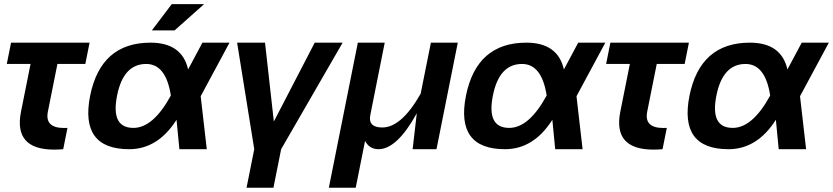

<svg xmlns="http://www.w3.org/2000/svg" viewBox="-20 -718 4009 924"><path d="M33.2 -512.7H411.1L390.6 -410.2H256.3L210.4 -180.7Q194.8 -102.1 288.1 -102.1Q295.9 -102.1 304.7 -102.5L284.2 0Q261.2 2 240.7 2Q44.4 2 81.1 -180.7L127 -410.2H12.7Z M413.6 -256.3Q464.8 -512.7 704.1 -512.7Q856 -512.7 885.3 -383.8L954.1 -512.7H1084.5L945.8 -254.9L975.1 0H843.3L829.6 -141.6Q739.7 0 601.6 0Q363.3 0 413.6 -256.3ZM622.1 -102.5Q717.3 -102.5 802.2 -258.3Q778.8 -410.2 683.6 -410.2Q573.7 -410.2 543.5 -258.3Q512.2 -102.5 622.1 -102.5ZM806.6 -698.2H962.4L820.3 -571.8H710.9Z M1121.1 -512.7H1255.4L1297.9 -133.3L1494.6 -512.7H1628.9L1333 0L1295.9 185.5H1166.5L1203.6 0Z M1736.8 -39.6 1691.9 185.5H1562.5L1702.1 -512.7H1831.5L1762.2 -165Q1750 -104.5 1819.8 -104.5Q1912.1 -104.5 2004.4 -267.1L2053.7 -512.7H2183.1L2080.6 0H1965.8L1985.8 -172.9Q1890.6 0 1801.3 0Q1758.3 0 1736.8 -39.6Z M2222.2 -256.3Q2273.4 -512.7 2512.7 -512.7Q2664.6 -512.7 2693.8 -383.8L2762.7 -512.7H2893.1L2754.4 -254.9L2783.7 0H2651.9L2638.2 -141.6Q2548.3 0 2410.2 0Q2171.9 0 2222.2 -256.3ZM2430.7 -102.5Q2525.9 -102.5 2610.8 -258.3Q2587.4 -410.2 2492.2 -410.2Q2382.3 -410.2 2352.1 -258.3Q2320.8 -102.5 2430.7 -102.5Z M2917.5 -512.7H3295.4L3274.9 -410.2H3140.6L3094.7 -180.7Q3079.1 -102.1 3172.4 -102.1Q3180.2 -102.1 3189 -102.5L3168.5 0Q3145.5 2 3125 2Q2928.7 2 2965.3 -180.7L3011.2 -410.2H2897Z M3297.9 -256.3Q3349.1 -512.7 3588.4 -512.7Q3740.2 -512.7 3769.5 -383.8L3838.4 -512.7H3968.8L3830.1 -254.9L3859.4 0H3727.5L3713.9 -141.6Q3624 0 3485.8 0Q3247.6 0 3297.9 -256.3ZM3506.3 -102.5Q3601.6 -102.5 3686.5 -258.3Q3663.1 -410.2 3567.9 -410.2Q3458 -410.2 3427.7 -258.3Q3396.5 -102.5 3506.3 -102.5Z"/></svg>

Font: Sansation
Style: Bold Italic
Weight: 700
Designer: Bernd Montag
Version: Version 1.301